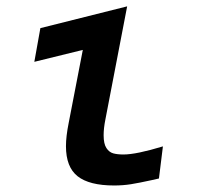

<svg xmlns="http://www.w3.org/2000/svg" viewBox="-20 -575 640 604"><path d="M187.5 -115Q187.5 -145.5 196 -188L240.5 -418L88 -380.5L107 -486.5L380 -555L311.5 -199Q306 -171.5 306 -149.5Q306 -122.5 314.8 -109.2Q323.5 -96 336.5 -92.5Q349.5 -89 368.5 -89Q408.5 -89 492.5 -114.5L480 -13.5L458 -8.5Q417 0.5 392 4.5Q367 8.5 339 8.5Q261 8.5 224.2 -20.5Q187.5 -49.5 187.5 -115Z"/></svg>

Font: JuliaMono SemiBoldItalic
Style: Regular
Weight: 600
Italic angle: -9°
Monospace: yes
Designer: cormullion
Foundry: corm
Version: Version 0.049; ttfautohint (v1.8.4)